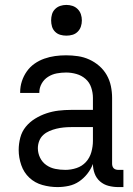

<svg xmlns="http://www.w3.org/2000/svg" viewBox="-20 -753 540 781"><path d="M214 8Q183 8 152.5 -0.5Q122 -9 99.5 -30Q77 -51 66.5 -81.5Q56 -112 56 -143Q56 -168 62.5 -193Q69 -218 85 -237.5Q101 -257 123 -270.5Q145 -284 169 -292Q193 -300 218 -303Q243 -306 269 -306H358V-355Q358 -376 351 -397Q344 -418 328 -432Q312 -446 291 -452Q270 -458 249 -458Q230 -458 211 -454.5Q192 -451 175.5 -440.5Q159 -430 149.5 -413Q140 -396 140 -377V-375H62V-378Q62 -401 69 -422.5Q76 -444 89 -462.5Q102 -481 120.5 -494Q139 -507 160.5 -514.5Q182 -522 204 -525Q226 -528 249 -528Q273 -528 297 -524.5Q321 -521 343 -511Q365 -501 383.5 -485Q402 -469 414 -448Q426 -427 431 -403Q436 -379 436 -355V-87Q436 -82 437.5 -77Q439 -72 442.5 -68.5Q446 -65 451 -63.5Q456 -62 461 -62H482V8H461Q441 8 421.5 3Q402 -2 387 -15Q372 -28 365 -47Q358 -66 358 -86Q350 -65 335.5 -46.5Q321 -28 302 -15Q283 -2 260 3Q237 8 214 8ZM246 -62Q269 -62 291.5 -69.5Q314 -77 329.5 -94Q345 -111 351.5 -134Q358 -157 358 -180V-236H269Q254 -236 239 -234.5Q224 -233 209.5 -229.5Q195 -226 181 -220Q167 -214 156 -204Q145 -194 139.5 -179.5Q134 -165 134 -150Q134 -130 143 -111.5Q152 -93 168.5 -81.5Q185 -70 205 -66Q225 -62 246 -62ZM250 -608Q237 -608 225 -611.5Q213 -615 204 -624Q195 -633 191.5 -645Q188 -657 188 -670Q188 -683 191.5 -695Q195 -707 204 -716Q213 -725 225 -729Q237 -733 250 -733Q263 -733 275 -729Q287 -725 296 -716Q305 -707 309 -695Q313 -683 313 -670Q313 -657 309 -645Q305 -633 296 -624Q287 -615 275 -611.5Q263 -608 250 -608Z"/></svg>

Font: Iosevka srxl
Style: Regular
Weight: 400
Monospace: yes
Designer: Belleve Invis
Foundry: Belleve Invis
Version: Version 33.0.1; ttfautohint (v1.8.3)